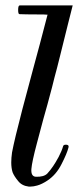

<svg xmlns="http://www.w3.org/2000/svg" viewBox="-20 -687 298 708"><path d="M248 -667Q245.1 -654.3 230.5 -597.7Q216.8 -541 202.1 -483.4Q190.4 -435.5 180.7 -400.4Q171.9 -365.2 171.9 -365.2Q154.3 -297.9 139.6 -247.1Q126 -196.3 116.2 -159.2Q97.7 -89.8 95.7 -63.5Q93.8 -36.1 112.3 -35.2Q141.6 -34.2 154.3 -46.9Q166 -59.6 175.8 -74.2Q184.6 -86.9 196.3 -108.4Q208 -130.9 212.9 -148.4Q214.8 -154.3 225.6 -153.3Q235.4 -152.3 232.4 -142.6Q226.6 -120.1 207 -82Q187.5 -43 155.3 -21.5Q134.8 -7.8 117.2 -2.9Q103.5 1 92.8 1Q88.9 1 85.9 1Q60.5 -2 46.9 -19.5Q32.2 -37.1 26.4 -51.8Q21.5 -67.4 21.5 -87.9Q21.5 -104.5 24.4 -125Q33.2 -171.9 62.5 -284.2Q79.1 -344.7 101.6 -430.7Q125 -515.6 155.3 -632.8Q149.4 -633.8 112.3 -633.8Q75.2 -633.8 51.8 -634.8Q46.9 -634.8 46.9 -650.4Q46.9 -667 52.7 -667Q69.3 -667 108.4 -667Q146.5 -667 183.6 -667Q204.1 -667 220.7 -667Q237.3 -667 248 -667Z"/></svg>

Font: Gilchrist
Style: Regular
Weight: 400
Version: 1.0